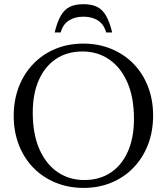

<svg xmlns="http://www.w3.org/2000/svg" viewBox="-20 -908 815 938"><path d="M387 -695Q461 -695 523.5 -669.2Q586 -643.5 631.8 -596.8Q677.5 -550 702.8 -485.5Q728 -421 728 -343.5Q728 -266 703 -201.2Q678 -136.5 632.2 -89Q586.5 -41.5 524.5 -15.8Q462.5 10 388.5 10Q314 10 251.5 -15.8Q189 -41.5 143.2 -88.2Q97.5 -135 72.2 -199.8Q47 -264.5 47 -341.5Q47 -419 72 -483.8Q97 -548.5 142.8 -596Q188.5 -643.5 250.8 -669.2Q313 -695 387 -695ZM391.5 -28.5Q467 -28.5 521.2 -65Q575.5 -101.5 605 -168.5Q634.5 -235.5 634.5 -327Q634.5 -432 602.2 -505.5Q570 -579 513.2 -617.8Q456.5 -656.5 383 -656.5Q308 -656.5 253.5 -620Q199 -583.5 169.5 -516.5Q140 -449.5 140 -358Q140 -253.5 172.2 -179.8Q204.5 -106 261.5 -67.2Q318.5 -28.5 391.5 -28.5ZM387.5 -826.5Q346 -826.5 316.8 -808Q287.5 -789.5 276.5 -749.5H247Q260 -803 278 -833Q296 -863 322.2 -875.2Q348.5 -887.5 387.5 -887.5Q426.5 -887.5 452.8 -875.2Q479 -863 497 -833Q515 -803 528 -749.5H498.5Q487.5 -789.5 458.5 -808Q429.5 -826.5 387.5 -826.5Z"/></svg>

Font: Newsreader 36pt
Style: Regular
Weight: 400
Designer: Hugues Gentile
Foundry: Production Type
Version: Version 1.003